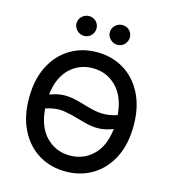

<svg xmlns="http://www.w3.org/2000/svg" viewBox="-134 -1044 1036 1162"><g transform="rotate(15 384.0 -463.0)"><path d="M711.6 -363.6Q711.6 -247.5 669 -163.7Q626.4 -79.9 552.4 -35Q478.3 9.9 384.2 9.9Q289.8 9.9 215.7 -35Q141.7 -79.9 99.1 -163.7Q56.5 -247.5 56.5 -363.6Q56.5 -480.1 99.1 -563.7Q141.7 -647.4 215.7 -692.3Q289.8 -737.2 384.2 -737.2Q478.3 -737.2 552.4 -692.3Q626.4 -647.4 669 -563.7Q711.6 -480.1 711.6 -363.6ZM384.2 -90.2Q468.8 -90.2 528.6 -147.5Q588.4 -204.9 600.5 -314.3Q554.3 -296.2 516.3 -294.4Q478.3 -292.6 445 -300.1Q411.6 -307.5 378.9 -317.5Q332.7 -331.7 282.7 -340Q232.6 -348.4 166.9 -327.1Q175.8 -211.6 236.3 -150.9Q296.9 -90.2 384.2 -90.2ZM601.6 -401.6Q592 -516.3 531.4 -576.7Q470.9 -637.1 384.2 -637.1Q299.7 -637.1 240.1 -580.1Q180.4 -523.1 168.3 -414.4Q213.8 -431.8 251.6 -433.4Q289.4 -435 322.6 -427.6Q355.8 -420.1 388.1 -410.5Q419.4 -400.9 451.7 -393.5Q484 -386 520.6 -386.5Q557.2 -387.1 601.6 -401.6ZM279.8 -811.8Q255 -811.8 236 -830.4Q217 -849.1 217 -873.9Q217 -900.2 236 -918Q255 -935.7 279.8 -935.7Q306.5 -935.7 324.4 -918Q342.3 -900.2 342.3 -873.9Q342.3 -849.1 324.4 -830.4Q306.5 -811.8 279.8 -811.8ZM488.6 -811.8Q463.8 -811.8 444.8 -830.4Q425.8 -849.1 425.8 -873.9Q425.8 -900.2 444.8 -918Q463.8 -935.7 488.6 -935.7Q515.3 -935.7 533.2 -918Q551.1 -900.2 551.1 -873.9Q551.1 -849.1 533.2 -830.4Q515.3 -811.8 488.6 -811.8Z"/></g></svg>

Font: Inter UI Medium
Style: Regular
Weight: 500
Designer: Rasmus Andersson
Foundry: rsms
Version: 3.2;8d6f07862